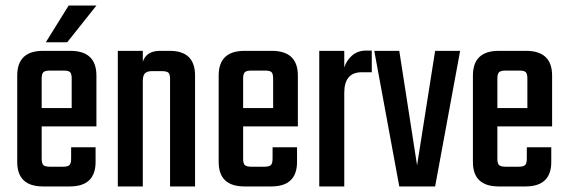

<svg xmlns="http://www.w3.org/2000/svg" viewBox="-20 -671 2040 691"><path d="M135 -488H233Q327 -488 327 -399V-216H130V-100Q130 -83 136 -77Q142 -71 160 -71H206Q224 -71 230 -77Q236 -83 236 -101V-141H324V-88Q324 0 231 0H135Q42 0 42 -88V-399Q42 -488 135 -488ZM130 -282H238V-388Q238 -405 232.5 -411Q227 -417 209 -417H160Q142 -417 136 -411Q130 -405 130 -388ZM327 -651 222 -519H145L227 -651Z M556 -488H591Q682 -488 682 -399V0H592V-386Q592 -404 586 -409.5Q580 -415 562 -415H527Q509 -415 501.5 -407Q494 -399 494 -380V0H404V-488H494V-449Q507 -488 556 -488Z M860 -488H958Q1052 -488 1052 -399V-216H855V-100Q855 -83 861 -77Q867 -71 885 -71H931Q949 -71 955 -77Q961 -83 961 -101V-141H1049V-88Q1049 0 956 0H860Q767 0 767 -88V-399Q767 -488 860 -488ZM855 -282H963V-388Q963 -405 957.5 -411Q952 -417 934 -417H885Q867 -417 861 -411Q855 -405 855 -388Z M1298 -489H1318V-411H1282Q1219 -411 1219 -337V0H1129V-488H1219V-428Q1227 -454 1247.5 -471.5Q1268 -489 1298 -489Z M1417 -488 1481 -76 1546 -488H1636L1546 0H1417L1327 -488Z M1775 -488H1873Q1967 -488 1967 -399V-216H1770V-100Q1770 -83 1776 -77Q1782 -71 1800 -71H1846Q1864 -71 1870 -77Q1876 -83 1876 -101V-141H1964V-88Q1964 0 1871 0H1775Q1682 0 1682 -88V-399Q1682 -488 1775 -488ZM1770 -282H1878V-388Q1878 -405 1872.5 -411Q1867 -417 1849 -417H1800Q1782 -417 1776 -411Q1770 -405 1770 -388Z"/></svg>

Font: Teko Regular
Style: Regular
Weight: 400
Designer: Manushi Parikh, Jonny Pinhorn
Foundry: Indian Type Foundry
Version: Version 1.105;PS 1.0;hotconv 1.0.78;makeotf.lib2.5.61930; tt